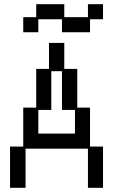

<svg xmlns="http://www.w3.org/2000/svg" viewBox="-20 -869 540 917"><path d="M91 -787H153V-849H287V-787H400V-849H472V-777H410V-715H276V-777H163V-715H91ZM28 -169H91V-355H153V-540H214V-664H287V-540H349V-355H410V-169H472V28H400V-159H102V28H28ZM338 -231V-344H276V-529H225V-344H163V-231Z"/></svg>

Font: DotGothic16
Style: Regular
Weight: 400
Designer: Fontworks Inc.
Foundry: Fontworks Inc.
Version: Version 1.100